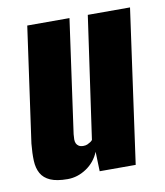

<svg xmlns="http://www.w3.org/2000/svg" viewBox="-64 -549 523 609"><g transform="rotate(-10 197.5 -244.0)"><path d="M106 7Q71 7 50.5 -2Q30 -11 20.5 -28Q11 -45 10 -69Q9 -93 12 -124L64 -495H200L149 -130Q148 -121 148 -113.5Q148 -106 150.5 -100.5Q153 -95 158.5 -91.5Q164 -88 173 -88Q181 -88 186.5 -90.5Q192 -93 196.5 -96Q201 -99 203 -102L259 -495H395L326 0H210L208 -63Q195 -31 166.5 -12Q138 7 106 7Z"/></g></svg>

Font: Alumni Sans ExtraBold
Style: Italic
Weight: 800
Italic angle: -8°
Designer: Robert E. Leuschke
Foundry: Robert E. Leuschke
Version: Version 1.016